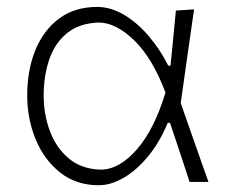

<svg xmlns="http://www.w3.org/2000/svg" viewBox="-20 -525 656 554"><path d="M265 9.5Q200 9.5 153.8 -27Q107.5 -63.5 83 -122.8Q58.5 -182 58.5 -249Q58.5 -323 82.2 -380.8Q106 -438.5 151 -471.8Q196 -505 260.5 -505Q299 -505 337 -482.8Q375 -460.5 408.2 -422Q441.5 -383.5 465.5 -335.5H472Q476.5 -381.5 480.5 -421.5Q484.5 -461.5 487.5 -494.5L540 -498Q530.5 -431.5 520.5 -362.5Q510.5 -293.5 501.5 -227.5Q521 -171 541.2 -114Q561.5 -57 581.5 0H527Q513 -43 499 -85.5Q485 -128 470.5 -170.5H464Q441 -115 407.8 -74.5Q374.5 -34 337.2 -12.2Q300 9.5 265 9.5ZM271 -35.5Q324.5 -36 375 -94Q425.5 -152 457.5 -258Q420 -357 367.8 -408Q315.5 -459 266.5 -460Q210 -458.5 174.5 -430.2Q139 -402 122.5 -354.5Q106 -307 106 -249Q106 -195 124 -146.8Q142 -98.5 178.5 -67.8Q215 -37 271 -35.5Z"/></svg>

Font: Commissioner Loud ExtraLight
Style: Regular
Weight: 200
Designer: Kostas Bartsokas
Foundry: Kostas Bartsokas
Version: Version 1.000; ttfautohint (v1.8.3)